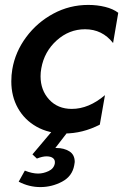

<svg xmlns="http://www.w3.org/2000/svg" viewBox="-20 -532 511 781"><path d="M339 -512Q263 -512 197 -476.5Q131 -441 86.5 -381Q42 -321 30 -250Q26 -227 26 -201Q26 -140 53 -92Q80 -44 129 -16.5Q178 11 242 11Q316 11 386 -25L407 -145Q341 -89 272 -89Q215 -89 180 -127Q145 -165 145 -222Q145 -238 148 -254Q160 -322 210.5 -367.5Q261 -413 326 -413Q396 -413 440 -357L461 -480Q440 -496 407.5 -504Q375 -512 339 -512ZM259 0H193L112 96L130 113Q153 104 169 104Q187 104 196 111.5Q205 119 203 133Q199 154 177.5 164Q156 174 135 174Q111 174 81 162L56 207Q98 229 144 229Q191 229 232.5 207Q274 185 282 140Q284 130 284 127Q284 97 262 83.5Q240 70 210 70H205Z"/></svg>

Font: Geom Medium
Style: Italic
Weight: 500
Italic angle: -10°
Version: Version 1.102